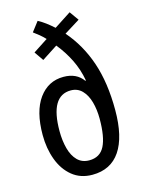

<svg xmlns="http://www.w3.org/2000/svg" viewBox="-117 -831 681 910"><g transform="rotate(-15 223.5 -376.0)"><path d="M159 -762Q178 -752 196 -738.5Q214 -725 233 -708L316 -762L348 -717L271 -669Q337 -593 371 -493Q405 -393 405 -259Q405 -127 358.5 -58.5Q312 10 222 10Q164 10 123.5 -23Q83 -56 62.5 -111.5Q42 -167 42 -233Q42 -349 87.5 -411.5Q133 -474 208 -474Q272 -474 304 -429L307 -430Q297 -486 273 -534.5Q249 -583 214 -626L137 -576L106 -621L178 -668Q165 -682 151 -693.5Q137 -705 123 -715ZM225 -403Q124 -403 124 -230Q124 -183 134.5 -144Q145 -105 167.5 -82.5Q190 -60 225 -60Q278 -60 300.5 -104.5Q323 -149 323 -238Q323 -283 312.5 -320.5Q302 -358 280 -380.5Q258 -403 225 -403Z"/></g></svg>

Font: Noto Sans Thai ExtCond
Style: Regular
Weight: 400
Width: 2
Designer: Monotype Design Team
Foundry: Monotype Imaging Inc.
Version: Version 2.002; ttfautohint (v1.8.4.7-5d5b)